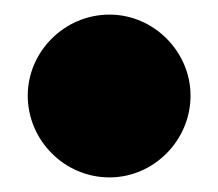

<svg xmlns="http://www.w3.org/2000/svg" viewBox="-20 -221 299 263"><path d="M130 -201C68 -201 18 -150 18 -90C18 -29 68 22 130 22C191 22 241 -29 241 -90C241 -150 191 -201 130 -201Z"/></svg>

Font: Glow Sans SC Normal Heavy
Style: Regular
Weight: 900
Designer: Ryoko NISHIZUKA (kana, bopomofo & ideographs); Paul D. Hunt (Latin, Greek & Cyrillic); Sandoll Communications, Soo-young
Version: Version 0.93